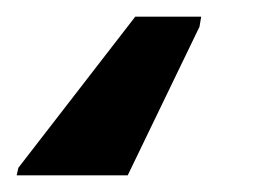

<svg xmlns="http://www.w3.org/2000/svg" viewBox="-85 -50 328 230"><path d="M-65 160 -63 151 77 -30H156L154 -18L68 160Z"/></svg>

Font: Noto Sans Condensed SemiBold
Style: Italic
Weight: 600
Width: 3
Italic angle: -12°
Designer: Monotype Design Team
Foundry: Monotype Imaging Inc.
Version: Version 2.013; ttfautohint (v1.8.4.7-5d5b)